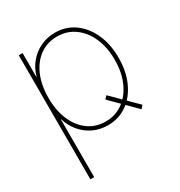

<svg xmlns="http://www.w3.org/2000/svg" viewBox="-174 -658 921 983"><g transform="rotate(-30 286.5 -166.5)"><path d="M361.3 -127.9 497.1 6.8 481.4 24.4 345.7 -111.3ZM75.2 204.1V-529.3H97.7V-389.6H99.6Q111.3 -432.6 138.9 -465.8Q166.5 -499 206.3 -518.1Q246.1 -537.1 292.5 -537.1Q356.4 -537.1 405.8 -502.2Q455.1 -467.3 483.4 -405.5Q511.7 -343.8 511.7 -263.7Q511.7 -183.1 483.6 -121.3Q455.6 -59.6 406.2 -24.9Q356.9 9.8 292.5 9.8Q245.6 9.8 206.5 -9Q167.5 -27.8 139.6 -61Q111.8 -94.2 99.6 -136.7H97.7V204.1ZM292.5 -12.7Q350.1 -12.7 394.5 -44.7Q439 -76.7 464.1 -133.1Q489.3 -189.5 489.3 -263.7Q489.3 -338.4 464.1 -394.8Q439 -451.2 394.5 -482.9Q350.1 -514.6 292.5 -514.6Q233.4 -514.6 189.7 -482.9Q146 -451.2 121.8 -394.8Q97.7 -338.4 97.7 -263.7Q97.7 -189.5 121.8 -133.1Q146 -76.7 189.7 -44.7Q233.4 -12.7 292.5 -12.7Z"/></g></svg>

Font: Inter 24pt Thin
Style: Regular
Weight: 250
Designer: Rasmus Andersson
Foundry: rsms
Version: Version 4.001;git-66647c0bb